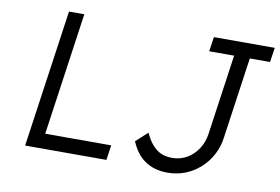

<svg xmlns="http://www.w3.org/2000/svg" viewBox="-75 -826 1402 963"><g transform="rotate(10 625.5 -345.0)"><path d="M103 0 203 -700H281L192 -76H528L517 0ZM828 10Q794 10 765 1.5Q736 -7 712.5 -23.5Q689 -40 671.5 -64Q654 -88 642 -117L701 -171Q715 -141 730.5 -121Q746 -101 763 -89Q780 -77 799 -72Q818 -67 839 -67Q880 -67 914 -86.5Q948 -106 970.5 -140.5Q993 -175 999 -219L1057 -626H930L941 -700H1251L1240 -626H1137L1078 -213Q1072 -165 1050 -124Q1028 -83 994.5 -53Q961 -23 919 -6.5Q877 10 828 10Z"/></g></svg>

Font: Lexend Light
Style: Italic
Weight: 300
Italic angle: -8.13011°
Designer: Bonnie Shaver-Troup, Thomas Jockin
Foundry: Lexend
Version: Version 1.007